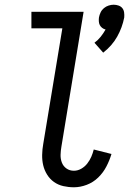

<svg xmlns="http://www.w3.org/2000/svg" viewBox="-20 -785 546 813"><path d="M417 -562 380 -604Q395 -615 406.5 -629.5Q418 -644 427 -660Q419 -662 412.5 -667Q406 -672 402.5 -679Q399 -686 398.5 -694.5Q398 -703 399 -711Q401 -722 406 -732.5Q411 -743 420 -750.5Q429 -758 440 -761.5Q451 -765 461 -765Q472 -765 482 -761.5Q492 -758 498 -750.5Q504 -743 505.5 -732.5Q507 -722 506 -711Q502 -690 494.5 -669.5Q487 -649 476 -629.5Q465 -610 450 -593Q435 -576 417 -562ZM293 8Q270 8 248 3Q226 -2 208.5 -14.5Q191 -27 179.5 -45.5Q168 -64 163 -85Q158 -106 158.5 -129.5Q159 -153 163 -175L244 -665H113V-735H334L240 -164Q237 -147 236.5 -129.5Q236 -112 242 -96.5Q248 -81 261.5 -71.5Q275 -62 293 -62Q309 -62 324 -70.5Q339 -79 349.5 -92.5Q360 -106 366.5 -121Q373 -136 377 -152L452 -133Q444 -106 430.5 -80Q417 -54 396 -33.5Q375 -13 347.5 -2.5Q320 8 293 8Z"/></svg>

Font: Iosevka Gothic
Style: Italic
Weight: 400
Italic angle: -9°
Monospace: yes
Designer: Belleve Invis
Foundry: Belleve Invis
Version: Version 15.5.1; ttfautohint (v1.8.4)